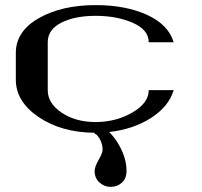

<svg xmlns="http://www.w3.org/2000/svg" viewBox="-20 -520 790 752"><path d="M167 -167Q167 -115.2 221.7 -78.6Q276.4 -42 354.5 -42Q433.6 -42 498 -79.1Q562.5 -116.2 562.5 -167H660.2Q641.6 -103.5 572.3 -58.6Q502.9 -13.7 407.2 -2.9Q421.9 10.7 438.5 35.2Q475.6 93.8 475.6 149.4Q475.6 178.7 457.5 195.3Q439.5 211.9 413.1 211.9Q388.7 211.9 369.6 194.8Q350.6 177.7 350.6 149.4Q350.6 133.8 366.2 106.4Q381.8 79.1 381.8 67.4Q381.8 43 370.1 23.4Q358.4 3.9 350.6 3.9V0Q220.7 -1 131.3 -61.5Q42 -122.1 42 -208V-312.5Q42 -397.5 131.8 -448.7Q221.7 -500 354.5 -500Q471.7 -500 555.7 -461.9Q639.6 -423.8 660.2 -354.5H562.5Q562.5 -403.3 500 -430.7Q437.5 -458 354.5 -458Q273.4 -458 220.2 -431.2Q167 -404.3 167 -354.5Z"/></svg>

Font: okolaks
Style: Bold
Weight: 600
Width: 8
Version: Version 000.6.0